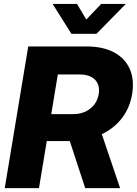

<svg xmlns="http://www.w3.org/2000/svg" viewBox="-20 -966 703 986"><path d="M4.4 0 125 -727.5H423.8Q507.8 -727.5 564.7 -697.5Q621.6 -667.5 646.2 -612.3Q670.9 -557.1 658.2 -481.4Q646.5 -411.6 606 -359.1Q565.4 -306.6 502.9 -276.9L596.7 0H417.5L338.4 -241.7Q336.4 -241.7 334.5 -241.7H220.2L180.2 0ZM243.2 -379.9H355Q407.7 -379.9 443.4 -408.2Q479 -436.5 486.8 -482.4Q494.6 -528.8 468.3 -556.2Q441.9 -583.5 388.7 -583.5H276.9ZM375.5 -945.8 423.3 -865.7 499.5 -945.8H625.5V-945.3L475.6 -792.5H346.7L250.5 -945.3V-945.8Z"/></svg>

Font: Inter Display ExtraBold
Style: Italic
Weight: 800
Italic angle: -9.39999°
Designer: Rasmus Andersson
Foundry: rsms
Version: Version 4.000;git-a52131595